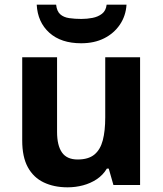

<svg xmlns="http://www.w3.org/2000/svg" viewBox="-20 -791 697 821"><path d="M579 -546V0H465L445 -70H437Q420 -42 393.5 -24.5Q367 -7 335 1.5Q303 10 269 10Q211 10 167 -11Q123 -32 99 -76Q75 -120 75 -190V-546H224V-227Q224 -169 245 -139Q266 -109 312 -109Q358 -109 383.5 -130Q409 -151 419.5 -191Q430 -231 430 -289V-546ZM521 -771Q518 -723 492.5 -685.5Q467 -648 425 -627Q383 -606 327 -606Q241 -606 191 -651Q141 -696 137 -771H220Q223 -743 237.5 -730Q252 -717 276 -713.5Q300 -710 328 -710Q352 -710 375.5 -714.5Q399 -719 416 -732Q433 -745 436 -771Z"/></svg>

Font: Noto Sans Armenian
Style: Regular
Weight: 400
Designer: Monotype Design Team
Foundry: Monotype Imaging Inc.
Version: Version 2.007